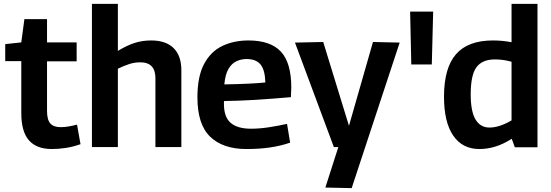

<svg xmlns="http://www.w3.org/2000/svg" viewBox="-20 -760 2849 992"><path d="M248 10Q169 10 129.5 -35Q90 -80 90 -176V-444H7V-532L90 -541L106 -661H223V-541H376V-443H223V-187Q223 -141 240 -122Q257 -103 293 -103Q313 -103 333.5 -106.5Q354 -110 378 -116L396 -15Q356 -1 318.5 4.5Q281 10 248 10Z M455 0V-740H589V-497Q633 -524 673.5 -537.5Q714 -551 761 -551Q837 -551 877 -511.5Q917 -472 917 -397V0H783V-356Q783 -438 705 -438Q675 -438 647.5 -429Q620 -420 589 -405V0Z M1253 10Q1132 10 1066 -53.5Q1000 -117 1000 -257Q1000 -365 1034.5 -429.5Q1069 -494 1128.5 -522.5Q1188 -551 1264 -551Q1377 -551 1431 -493.5Q1485 -436 1485 -307Q1485 -299 1484 -285Q1483 -271 1483 -258Q1451 -255 1398 -251Q1345 -247 1278.5 -243Q1212 -239 1138 -238Q1137 -234 1137 -230.5Q1137 -227 1137 -223Q1137 -155 1172 -125Q1207 -95 1277 -95Q1321 -95 1369.5 -102.5Q1418 -110 1463 -120L1479 -23Q1430 -6 1374.5 2Q1319 10 1253 10ZM1139 -324Q1208 -325 1268 -328Q1328 -331 1351 -334Q1349 -400 1325.5 -427.5Q1302 -455 1254 -455Q1227 -455 1202.5 -444Q1178 -433 1161 -405Q1144 -377 1139 -324Z M1661 209 1728 0H1705L1504 -540L1650 -543L1783 -110L1907 -543L2045 -540L1797 212Z M2105 -427 2099 -700H2218L2211 -427Z M2640 1 2624 -43Q2542 10 2457 10Q2369 10 2321.5 -59.5Q2274 -129 2274 -260Q2274 -409 2336 -480Q2398 -551 2527 -551Q2575 -551 2623 -542V-740H2757V1ZM2623 -138V-441Q2598 -448 2577 -450.5Q2556 -453 2537 -453Q2472 -453 2442 -413Q2412 -373 2412 -272Q2412 -184 2437 -142.5Q2462 -101 2509 -101Q2560 -101 2623 -138Z"/></svg>

Font: Georama SemiBold
Style: Regular
Weight: 600
Designer: Jean-Baptiste Levee
Foundry: Production Type
Version: Version 1.000